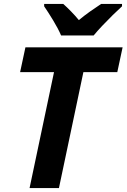

<svg xmlns="http://www.w3.org/2000/svg" viewBox="-20 -954 642 974"><path d="M130 0 254 -588H82L109 -714H602L575 -588H403L279 0ZM290 -774Q275 -809 249.5 -851Q224 -893 204 -922V-934H301Q318 -919 340.5 -896Q363 -873 380 -852Q409 -876 436.5 -895.5Q464 -915 493 -934H599V-922Q579 -904 552 -877.5Q525 -851 499 -823.5Q473 -796 455 -774Z"/></svg>

Font: Noto IKEA Latin
Style: Bold Italic
Weight: 700
Italic angle: -12°
Designer: Monotype Design Team
Foundry: Monotype Imaging Inc.
Version: Version 1.0